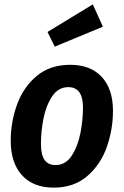

<svg xmlns="http://www.w3.org/2000/svg" viewBox="-20 -841 566 877"><path d="M29 -198Q29 -283 57.5 -362.5Q86 -442 147 -493.5Q208 -545 301 -545Q393 -545 444.5 -490Q496 -435 496 -335Q496 -250 468 -170Q440 -90 379 -37Q318 16 225 16Q132 16 80.5 -40.5Q29 -97 29 -198ZM359 -350Q359 -443 292 -443Q246 -443 218 -400.5Q190 -358 178.5 -299Q167 -240 167 -184Q167 -134 183.5 -110.5Q200 -87 234 -87Q280 -87 308 -130.5Q336 -174 347.5 -234Q359 -294 359 -350ZM450 -719 230 -628 197 -695 404 -821Z"/></svg>

Font: Fira Sans Condensed SemiBold
Style: Italic
Weight: 600
Width: 3
Italic angle: -8°
Designer: bBox Type GmbH & Carrois Corporate GbR & Edenspiekermann AG
Foundry: bBox Type GmbH & Carrois Corporate GbR & Edenspiekermann AG
Version: Version 4.301